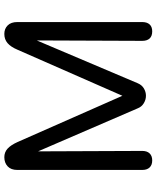

<svg xmlns="http://www.w3.org/2000/svg" viewBox="62 -779 724 888"><g transform="rotate(-90 424.0 -335.0)"><path d="M82 -39V-617Q82 -646 98.5 -661.5Q115 -677 141 -677Q164 -677 180.5 -662Q197 -647 211 -616L425 -131L638 -616Q651 -647 668.5 -662Q686 -677 711 -677Q735 -677 750.5 -661.5Q766 -646 766 -617V-39Q766 -17 755 -5Q744 7 723 7Q701 7 690 -5Q679 -17 679 -39L681 -527L483 -60Q475 -41 459 -31.5Q443 -22 425 -22Q407 -22 390.5 -32Q374 -42 367 -60L168 -521L170 -39Q170 -17 158.5 -5Q147 7 126 7Q105 7 93.5 -5Q82 -17 82 -39Z"/></g></svg>

Font: SN Pro
Style: Regular
Weight: 400
Designer: Tobias Whetton
Foundry: Supernotes
Version: Version 1.003